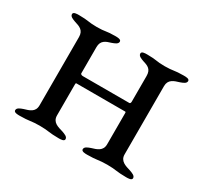

<svg xmlns="http://www.w3.org/2000/svg" viewBox="-94 -533 709 667"><g transform="rotate(30 260.5 -200.0)"><path d="M24 -6C24 3 39 3 47 3C86 3 90 -2 125 -2C160 -2 164 3 203 3C211 3 226 3 226 -6C226 -16 214 -20 203 -24C183 -30 159 -35 159 -63V-186C159 -191 159 -193 162 -193H356C359 -193 360 -193 360 -188V-63C360 -36 338 -30 318 -24C307 -20 295 -16 295 -6C295 3 310 3 318 3C357 3 361 -2 396 -2C431 -2 435 3 474 3C482 3 497 3 497 -6C497 -16 485 -20 474 -24C454 -30 430 -36 430 -63V-337C430 -364 451 -370 471 -376C482 -380 494 -384 494 -394C494 -403 480 -403 471 -403C432 -403 432 -398 397 -398C362 -398 364 -403 325 -403C316 -403 302 -403 302 -394C302 -384 314 -380 325 -376C345 -370 360 -364 360 -337V-234C360 -228 357 -226 355 -226H169C166 -226 159 -227 159 -232V-337C159 -364 177 -370 197 -376C208 -380 220 -384 220 -394C220 -403 205 -403 197 -403C158 -403 160 -398 125 -398C90 -398 90 -403 51 -403C43 -403 28 -403 28 -394C28 -384 40 -380 51 -376C71 -370 89 -364 89 -337V-63C89 -35 67 -30 47 -24C36 -20 24 -16 24 -6Z"/></g></svg>

Font: EB Garamond
Style: Regular
Weight: 400
Designer: Georg Duffner and Octavio Pardo
Foundry: Georg Duffner
Version: Version 1.000;PS 001.000;hotconv 1.0.88;makeotf.lib2.5.64775